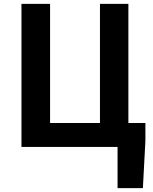

<svg xmlns="http://www.w3.org/2000/svg" viewBox="-20 -760 791 993"><path d="M644 -124V-740H497V-124H239V-740H91V0H588V213H719L732 -32V-124Z"/></svg>

Font: Genne Gothic Bold
Style: Regular
Weight: 700
Designer: Ryoko NISHIZUKA (kana & ideographs); Paul D. Hunt (Latin, Greek & Cyrillic); Wenlong ZHANG (bopomofo); Sandoll Communica
Foundry: Adobe Systems Incorporated
Version: Version 1.004;PS 1.004;hotconv 16.6.51;makeotf.lib2.5.65220